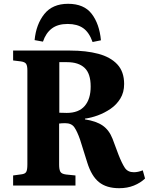

<svg xmlns="http://www.w3.org/2000/svg" viewBox="-20 -976 783 1010"><path d="M607 14Q540 14 500.5 -18Q461 -50 439 -121L401 -242Q386 -285 371 -306.5Q356 -328 323 -328Q304 -328 291 -326V-109Q291 -86 297 -73.5Q303 -61 328 -58L377 -53V0H49V-53L93 -59Q111 -61 117.5 -71Q124 -81 124 -111V-606Q124 -630 117.5 -640Q111 -650 90 -653L49 -658V-710H349Q433 -710 497 -693Q561 -676 597 -637.5Q633 -599 633 -534Q633 -490 613 -457.5Q593 -425 561.5 -403.5Q530 -382 494.5 -369Q459 -356 427 -352V-348Q486 -339 520 -315.5Q554 -292 572 -246L603 -163Q621 -117 636.5 -93.5Q652 -70 684 -70Q706 -70 731 -80L743 -37Q719 -14 684.5 0Q650 14 607 14ZM331 -382Q394 -382 425.5 -418.5Q457 -455 457 -521Q457 -589 425 -619Q393 -649 333 -649H292V-383Q304 -383 313.5 -382.5Q323 -382 331 -382ZM338 -956Q422 -956 462.5 -903Q503 -850 511 -764L467 -755Q449 -806 417.5 -828Q386 -850 336 -850Q284 -850 252.5 -826Q221 -802 206 -757L162 -765Q170 -848 213 -902Q256 -956 338 -956Z"/></svg>

Font: Literata 36pt
Style: Bold
Weight: 700
Designer: Latin by Veronika Burian and Jose Scaglione. Greek by Irene Vlachou. Cyrillic by Vera Evstafieva.
Foundry: TypeTogether
Version: Version 3.002